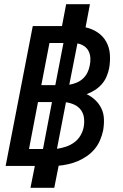

<svg xmlns="http://www.w3.org/2000/svg" viewBox="-20 -795 590 920"><path d="M240 105H126L147 0H7L137 -670H277L297 -775H411L390 -664Q422 -657 448 -639.5Q474 -622 489 -595Q504 -568 506.5 -535Q509 -502 503 -468Q499 -448 490.5 -428Q482 -408 467.5 -391.5Q453 -375 434 -363Q415 -351 395 -344Q418 -333 436.5 -315.5Q455 -298 466 -275Q477 -252 478 -224.5Q479 -197 474 -169Q469 -146 459.5 -123.5Q450 -101 434 -81.5Q418 -62 397 -47.5Q376 -33 354 -23.5Q332 -14 308 -8.5Q284 -3 261 -1ZM178 -387H245L284 -589H217ZM312 -389Q330 -392 347 -399Q364 -406 377.5 -418.5Q391 -431 399 -447.5Q407 -464 410 -481Q414 -499 413 -517Q412 -535 404.5 -550Q397 -565 382.5 -574.5Q368 -584 351 -587ZM119 -81H186L229 -306H162ZM253 -82Q274 -85 295.5 -92Q317 -99 335.5 -112.5Q354 -126 365.5 -145.5Q377 -165 381 -186Q385 -208 382.5 -229.5Q380 -251 368 -267.5Q356 -284 337 -293Q318 -302 296 -305Z"/></svg>

Font: Lode Term
Style: Bold Italic
Weight: 700
Italic angle: -11°
Monospace: yes
Designer: Belleve Invis
Foundry: Belleve Invis
Version: Version 29.2.0